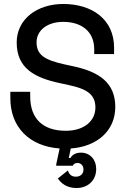

<svg xmlns="http://www.w3.org/2000/svg" viewBox="-20 -734 644 966"><path d="M560 -196C560 -316 481 -372 351 -400L305 -410C206 -432 164 -457 164 -521C164 -583 220 -624 298 -624C390 -624 454 -576 454 -486V-462H554V-494C554 -637 443 -714 298 -714C168 -714 64 -639 64 -520C64 -390 155 -343 280 -316L326 -306C415 -287 460 -260 460 -193C460 -126 404 -76 311 -76C196 -76 132 -137 132 -248V-272H32V-240C32 -95 127 2 280 13L263 92V100H346C350 91 358 86 370 86C387 86 400 99 400 119C400 143 382 155 362 155C338 155 328 142 321 124L271 164C286 185 312 212 365 212C421 212 464 175 464 116C464 70 434 34 387 34C361 34 344 45 334 61H326L336 13C467 4 560 -75 560 -196Z"/></svg>

Font: Space Text Medium
Style: Regular
Weight: 500
Designer: Florian Karsten (Space Text), Colophon Foundry (Space Mono)
Foundry: Florian Karsten
Version: Version 1.003;PS 001.003;hotconv 1.0.88;makeotf.lib2.5.64775